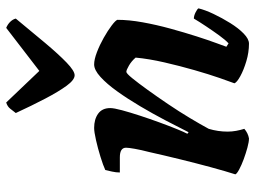

<svg xmlns="http://www.w3.org/2000/svg" viewBox="-122 -702 824 620"><g transform="rotate(-90 290.0 -392.0)"><path d="M153 0Q142 0 123.5 -5Q105 -10 86 -17Q67 -24 53 -31.5Q39 -39 37 -44Q47 -75 60 -123Q73 -171 86 -224Q99 -277 109 -322Q116 -349 119.5 -369Q123 -389 123 -397Q123 -417 92 -417H43Q43 -429 46 -442.5Q49 -456 51 -464Q66 -471 93.5 -479.5Q121 -488 147.5 -494Q174 -500 187 -500Q215 -500 233 -487Q251 -474 251 -448Q251 -436 244 -410Q237 -384 226.5 -352Q216 -320 204.5 -288.5Q193 -257 183 -232.5Q173 -208 168 -199L173 -195Q190 -229 211.5 -270Q233 -311 257 -351.5Q281 -392 305 -425.5Q329 -459 351.5 -479.5Q374 -500 392 -500Q408 -500 431.5 -491Q455 -482 478 -469Q501 -456 517.5 -443.5Q534 -431 536 -425Q536 -388 528 -343.5Q520 -299 507.5 -253.5Q495 -208 482.5 -169Q470 -130 460.5 -104.5Q451 -79 449 -73L460 -66Q471 -76 485.5 -96Q500 -116 515 -138.5Q530 -161 540 -178Q549 -178 560 -172.5Q571 -167 573 -163Q568 -142 555 -114.5Q542 -87 525.5 -60.5Q509 -34 491.5 -17Q474 0 459 0Q431 0 402.5 -8.5Q374 -17 354 -28Q334 -39 331 -47Q336 -60 348 -94.5Q360 -129 373.5 -176Q387 -223 398.5 -273Q410 -323 414 -366Q403 -379 388.5 -387.5Q374 -396 368 -396Q363 -396 347.5 -377Q332 -358 310 -327.5Q288 -297 264 -261.5Q240 -226 219 -191Q198 -156 184 -130Q175 -100 175 -69Q175 -55 177.5 -41.5Q180 -28 184 -15Q170 -3 153 0ZM357 -563Q342 -563 323 -589Q304 -615 281.5 -658Q259 -701 235 -753Q242 -762 249 -771Q256 -780 269 -784L371 -677L510 -784Q522 -779 530 -770.5Q538 -762 540 -753Q498 -702 461.5 -658.5Q425 -615 398 -589Q371 -563 357 -563Z"/></g></svg>

Font: Texturina ExtraBold
Style: Italic
Weight: 800
Italic angle: -11°
Designer: Guillermo Torres Carreño
Foundry: Omnibus-Type
Version: Version 1.002; ttfautohint (v1.8.3)